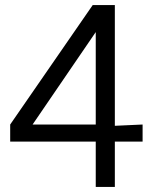

<svg xmlns="http://www.w3.org/2000/svg" viewBox="-20 -734 598 754"><path d="M431 -714H344L20 -245V-178H356V0H431V-178H540V-245L431 -240ZM108 -245 356 -608V-245Z"/></svg>

Font: Non Bureau Light
Style: Regular
Weight: 300
Designer: Jona Saucedo
Foundry: Non Foundry
Version: Version 1.000;FEAKit 1.0